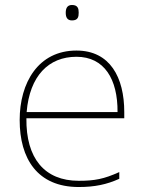

<svg xmlns="http://www.w3.org/2000/svg" viewBox="-20 -741 580 771"><path d="M269 -721C249 -721 244 -706 244 -690C244 -673 249 -659 269 -659C293 -659 296 -673 296 -690C296 -706 293 -721 269 -721ZM287 -538C133 -538 59 -408 59 -259C59 -104 130 10 296 10C360 10 408 0 459 -23V-50C397 -22 360 -15 296 -15C159 -15 84 -105 86 -266H479V-291C479 -430 422 -538 287 -538ZM287 -513C399 -513 453 -423 452 -291H87C99 -436 175 -513 287 -513Z"/></svg>

Font: Noto Sans Canadian Aboriginal Thin
Style: Regular
Weight: 100
Designer: Monotype Design Team, Typotheque's Kevin King
Foundry: Monotype Imaging Inc.
Version: Version 2.004